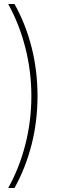

<svg xmlns="http://www.w3.org/2000/svg" viewBox="-20 -823 328 977"><path d="M53.7 133.8H21.5Q77.6 34.7 108.6 -86.2Q139.6 -207 139.6 -334Q139.6 -460.4 108.6 -581.5Q77.6 -702.6 21.5 -802.7H53.7Q110.8 -700.7 140.9 -581.8Q170.9 -462.9 170.9 -334Q170.9 -206.5 140.9 -87.9Q110.8 30.8 53.7 133.8Z"/></svg>

Font: Pretendard GOV Thin
Style: Regular
Weight: 100
Designer: Base glyphs from Inter by Rasmus Andersson; Hangeul glyphs from Noto Sans CJK(Source Han Sans) by Jang Soo-young and Kan
Foundry: Kil Hyung-jin
Version: Version 1.309